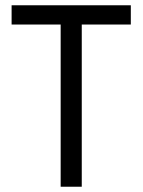

<svg xmlns="http://www.w3.org/2000/svg" viewBox="-20 -708 541 728"><path d="M210 0V-615H24V-688H476V-615H290V0Z"/></svg>

Font: Assailand
Style: Regular
Weight: 400
Designer: Hector Gatti with collaboration of the Omnibus-Type team
Foundry: Omnibus-Type
Version: Version 0.072;October 19, 2019;FontCreator 12.0.0.2547 64-bi